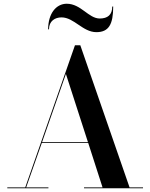

<svg xmlns="http://www.w3.org/2000/svg" viewBox="-20 -1007 804 1027"><path d="M309 -914C376 -914 422.5 -835 495.5 -835C562 -835 585.5 -877 585.5 -972H580.5C580.5 -927.5 555.5 -908 513.5 -908C453.5 -908 413 -987 337 -987C280.5 -987 237.5 -935 237.5 -850H242C242 -894.5 274 -914 309 -914ZM19 -4.5V0H239V-4.5H120L203.5 -242H452L528.5 -4.5H429.5V0H745V-4.5H673L409.5 -765H381L115 -4.5ZM332.5 -611.5 450.5 -246.5H205Z"/></svg>

Font: Bodoni* 36pt Medium
Style: Regular
Weight: 500
Version: Version 2.3